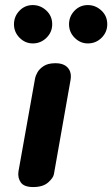

<svg xmlns="http://www.w3.org/2000/svg" viewBox="-20 -756 454 776"><path d="M114 0Q77.5 0 64.2 -18.5Q51 -37 54.5 -62.5L122 -440.5Q123.5 -449 131.2 -463.2Q139 -477.5 156.5 -489Q174 -500.5 204 -500.5Q238 -500.5 254.2 -482Q270.5 -463.5 265 -432L198 -52.5Q195.5 -37 174.5 -18.5Q153.5 0 114 0ZM335 -580.5Q304.5 -580.5 281.8 -603.2Q259 -626 259 -658Q259 -689.5 281 -712.5Q303 -735.5 335 -735.5Q366 -735.5 389.8 -713.5Q413.5 -691.5 413.5 -658Q413.5 -626 390.5 -603.2Q367.5 -580.5 335 -580.5ZM112.5 -580.5Q82 -580.5 59.2 -603.2Q36.5 -626 36.5 -658Q36.5 -689.5 58.5 -712.5Q80.5 -735.5 112.5 -735.5Q143.5 -735.5 167.2 -713.5Q191 -691.5 191 -658Q191 -626 167.8 -603.2Q144.5 -580.5 112.5 -580.5Z"/></svg>

Font: Edu AU VIC WA NT Hand
Style: Bold
Weight: 700
Version: Version 1.001